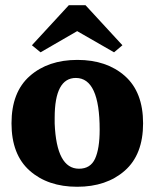

<svg xmlns="http://www.w3.org/2000/svg" viewBox="-20 -793 591 734"><path d="M361 -297Q361 -495 270 -495Q189 -495 189 -343Q189 -332 189 -321Q196 -148 282 -148Q326 -148 343.5 -186.5Q361 -225 361 -297ZM276 -564Q388 -564 457.5 -502.5Q527 -441 527 -321.5Q527 -202 457 -140.5Q387 -79 275 -79Q163 -79 93.5 -140.5Q24 -202 24 -321.5Q24 -441 94 -502.5Q164 -564 276 -564ZM448 -620 416 -593 275 -674 135 -593 102 -620 243 -773H307Z"/></svg>

Font: Halant
Style: Bold
Weight: 700
Designer: Hitesh Malaviya (Devanagari), Satya Rajpurohit (Latin)
Foundry: Indian Type Foundry
Version: Version 1.101;PS 1.0;hotconv 1.0.78;makeotf.lib2.5.61930; tt